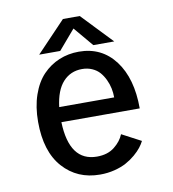

<svg xmlns="http://www.w3.org/2000/svg" viewBox="-77 -726 724 805"><g transform="rotate(-10 285.0 -323.0)"><path d="M440 -528.5H351L281 -611.5L210 -528.5H120.5L244.5 -658.5H316ZM482 -97.5Q475.5 -84.5 465 -71Q454.5 -57.5 437 -42.5Q419.5 -27.5 398.2 -15.8Q377 -4 347.5 3.5Q318 11 285.5 11Q188.5 11 127.8 -57Q67 -125 67 -251.5Q67 -315.5 84.5 -366Q102 -416.5 132.2 -448Q162.5 -479.5 201.8 -495.8Q241 -512 286 -512Q383 -512 439.8 -436.8Q496.5 -361.5 496.5 -233.5H163Q168.5 -65.5 285.5 -65.5Q331 -65.5 360 -88.5Q389 -111.5 400.5 -140.5ZM286.5 -438Q237.5 -438 205.5 -403Q173.5 -368 165 -297.5H399Q399 -317 395 -336.2Q391 -355.5 382.2 -374Q373.5 -392.5 361 -406.8Q348.5 -421 329.2 -429.5Q310 -438 286.5 -438Z"/></g></svg>

Font: League Mono Narrow
Style: Regular
Weight: 400
Width: 3
Designer: Tyler Finck
Foundry: The League of Moveable Type / Tyler Finck
Version: Version 2.210